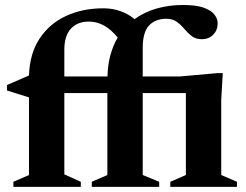

<svg xmlns="http://www.w3.org/2000/svg" viewBox="-20 -732 962 752"><path d="M296.5 0H32.5V-20L93.5 -46.5V-350.5L7.5 -377.5V-399L93.5 -436.5Q96.5 -523.5 135.8 -582Q175 -640.5 239.8 -670Q304.5 -699.5 384.5 -699.5Q421 -699.5 452.2 -688.2Q483.5 -677 507 -657Q545.5 -685 594 -698.8Q642.5 -712.5 696 -712.5Q748.5 -712.5 778.2 -701.8Q808 -691 820.2 -674.5Q832.5 -658 832.5 -641Q832.5 -614 815.2 -596.2Q798 -578.5 770 -578.5Q746.5 -578.5 731 -590.5Q715.5 -602.5 702.2 -618.5Q689 -634.5 672.5 -646.5Q656 -658.5 631.5 -658.5Q588.5 -658.5 563.8 -632.2Q539 -606 539 -544V-432.5H684.5L830 -445.5H852.5L846.5 -341.5V-46.5L908 -20V0H647V-20L708 -46.5V-367.5H539V-46.5L603.5 -20V0H339.5V-20L400.5 -46.5V-367.5H232V-49L296.5 -20ZM232 -538V-432.5H401Q402 -478.5 412.5 -516.5Q423 -554.5 441 -585Q390.5 -647.5 328.5 -647.5Q283 -647.5 257.5 -619.5Q232 -591.5 232 -538Z"/></svg>

Font: Newsreader 16pt
Style: Bold
Weight: 700
Designer: Hugues Gentile
Foundry: Production Type
Version: Version 1.003; ttfautohint (v1.8.3)